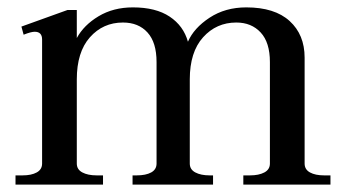

<svg xmlns="http://www.w3.org/2000/svg" viewBox="-20 -500 937 520"><path d="M875 -25V0H639V-25H657Q681 -25 696 -33Q711 -41 711 -57V-332Q711 -385 686 -412Q661 -439 620 -439Q566 -439 530 -399Q494 -359 494 -285V-57Q494 -41 509 -33Q524 -25 548 -25H557V0H339V-25H350Q375 -25 389.5 -33Q404 -41 404 -57V-332Q404 -385 379.5 -412Q355 -439 313 -439Q259 -439 223.5 -399Q188 -359 188 -285V-57Q188 -41 203 -33Q218 -25 242 -25H259V0H22V-25H41Q65 -25 79.5 -33Q94 -41 94 -57V-393Q94 -414 74 -414Q64 -414 44 -406L38 -428L163 -473H188V-397Q207 -432 247 -456Q287 -480 340 -480Q402 -480 439.5 -455Q477 -430 489 -387Q505 -424 547.5 -452Q590 -480 647 -480Q724 -480 764.5 -443Q805 -406 805 -344V-57Q805 -41 819.5 -33Q834 -25 858 -25Z"/></svg>

Font: TavirajRegular
Style: Regular
Weight: 400
Designer: Katatrad Team
Foundry: CadsonDemak
Version: Version 1.000